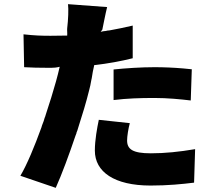

<svg xmlns="http://www.w3.org/2000/svg" viewBox="-20 -841 1040 923"><path d="M408 -405C413 -422 416 -439 419 -456L421 -465C424 -486 428 -507 433 -528C498 -535 562 -547 618 -561V-718C581 -709 544 -702 507 -695L497 -694L488 -692C484 -692 481 -691 478 -691L468 -689C467 -689 465 -689 464 -688C466 -694 471 -694 472 -699C477 -722 487 -776 495 -807L307 -821C310 -796 308 -747 303 -705C302 -693 304 -686 303 -670C274 -670 250 -669 223 -669C180 -669 147 -670 93 -676L96 -518C129 -516 167 -515 215 -515H226C239 -515 251 -516 267 -520C262 -496 255 -472 249 -449C236 -402 219 -347 200 -290L197 -280C195 -276 194 -273 193 -269L190 -259C187 -252 185 -245 182 -238L179 -228C146 -137 110 -50 78 4L248 62C278 -5 312 -97 343 -189L347 -199C347 -201 348 -202 348 -204L352 -214L355 -224C376 -289 395 -352 408 -405ZM902 -508C892 -509 882 -510 871 -511L861 -512C814 -516 767 -518 723 -518C658 -518 583 -513 526 -507V-360C591 -368 651 -370 723 -370C785 -370 847 -364 897 -358L902 -508ZM913 37 918 -124C841 -111 773 -104 705 -104C617 -104 591 -124 591 -166C591 -186 597 -223 604 -249L455 -265C447 -227 436 -168 436 -117C436 -15 529 51 704 51C788 51 856 44 913 37Z"/></svg>

Font: Glow Sans SC Normal Heavy
Style: Regular
Weight: 900
Designer: Ryoko NISHIZUKA (kana, bopomofo & ideographs); Paul D. Hunt (Latin, Greek & Cyrillic); Sandoll Communications, Soo-young
Version: Version 0.93